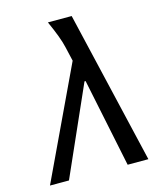

<svg xmlns="http://www.w3.org/2000/svg" viewBox="-107 -775 697 850"><g transform="rotate(-15 241.5 -350.0)"><path d="M303 -700H194C218 -647 234 -605 241 -573L256 -508L16 0H103L283 -406H288L372 0H467Z"/></g></svg>

Font: Gamestation Text
Style: Italic
Weight: 400
Designer: Jonas Hecksher
Foundry: Jonas Hecksher, Playtypeª, e-types AS
Version: Version 1.003